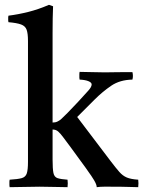

<svg xmlns="http://www.w3.org/2000/svg" viewBox="-20 -775 594 796"><path d="M20 1Q19 -3 19 -7Q19 -11 19 -15Q19 -19 19 -22.5Q19 -26 20 -30Q54 -32 70 -36.5Q86 -41 91 -56Q96 -71 96 -104V-605Q96 -636 90.5 -651.5Q85 -667 67.5 -673.5Q50 -680 15 -683Q14 -687 14 -690Q14 -693 14 -696Q14 -700 14 -703Q14 -706 15 -710Q55 -715 97 -725.5Q139 -736 183 -755L200 -749Q199 -727 198.5 -699Q198 -671 198 -638V-267Q210 -267 218 -271Q226 -275 231 -279Q233 -281 239 -286.5Q245 -292 260 -307Q275 -322 303 -352Q329 -381 344.5 -397.5Q360 -414 360 -425Q360 -433 346.5 -438.5Q333 -444 310 -445Q309 -449 309 -453Q309 -457 309 -461Q309 -465 309 -469Q309 -473 310 -477Q330 -477 360.5 -476Q391 -475 415 -475Q427 -475 449.5 -475.5Q472 -476 495 -476Q518 -476 529 -476Q530 -472 530.5 -468Q531 -464 531 -460Q531 -456 530.5 -452.5Q530 -449 529 -445Q477 -444 441 -419.5Q405 -395 372 -362L300 -290L438 -108Q460 -79 474.5 -62.5Q489 -46 506 -39Q523 -32 553 -30Q555 -16 553 1Q540 1 514.5 0Q489 -1 435 -1Q427 -1 411 -1Q395 -1 381 1Q381 -10 369 -29.5Q357 -49 350 -58Q347 -63 335 -79.5Q323 -96 306.5 -118.5Q290 -141 273 -164.5Q256 -188 242 -206Q231 -221 221.5 -229.5Q212 -238 198 -238V-114Q198 -75 201.5 -58Q205 -41 218.5 -36.5Q232 -32 260 -30Q262 -15 260 1Q234 1 205.5 0Q177 -1 144 -1Q112 -1 81 0Q50 1 20 1Z"/></svg>

Font: Tiro Devanagari Hindi
Style: Regular
Weight: 400
Designer: Devanagari: John Hudson & Fiona Ross. Latin: John Hudson.
Foundry: Tiro Typeworks Ltd.
Version: Version 1.52